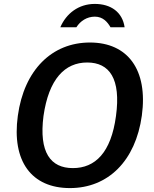

<svg xmlns="http://www.w3.org/2000/svg" viewBox="-20 -950 787 980"><path d="M288 -811H370C390 -843 424 -865 464 -865C506 -865 529 -837 544 -811H616C605 -888 546 -930 464 -930C381 -930 318 -881 288 -811ZM337 10C531 10 672 -128 704 -360C736 -594 632 -733 439 -733C245 -733 103 -593 71 -359C39 -127 141 10 337 10ZM352 -92C238 -92 178 -172 202 -358C229 -547 311 -631 425 -631C539 -631 598 -548 572 -358C547 -171 466 -92 352 -92Z"/></svg>

Font: United Sans SemiBold
Style: Italic
Weight: 600
Italic angle: -8°
Designer: Pablo Impallari, Rodrigo Fuenzalida (Modified by Dan O. Williams)
Version: Version 1.000;PS 001.000;hotconv 1.0.88;makeotf.lib2.5.64775